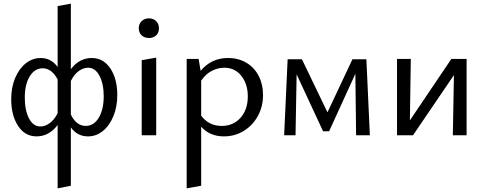

<svg xmlns="http://www.w3.org/2000/svg" viewBox="-20 -737 2636 1046"><path d="M619 -219Q619 -156 598 -104.5Q577 -53 540.5 -23.5Q504 6 460 6Q401 6 366 -43V275L294 289V-56Q247 6 179 6Q116 6 78.5 -51Q41 -108 41 -197Q41 -261 62.5 -312Q84 -363 120.5 -392Q157 -421 202 -421Q230 -421 253.5 -408.5Q277 -396 294 -372V-704L366 -717V-360Q412 -421 480 -421Q543 -421 581 -364.5Q619 -308 619 -219ZM545 -213Q545 -280 522 -324Q499 -368 460 -368Q434 -368 409 -350Q384 -332 366 -296V-113Q380 -83 400.5 -67Q421 -51 447 -51Q491 -51 518 -95.5Q545 -140 545 -213ZM294 -120V-304Q279 -333 258.5 -349Q238 -365 213 -365Q169 -365 142 -321Q115 -277 115 -205Q115 -136 138 -92Q161 -48 200 -48Q225 -48 250 -65.5Q275 -83 294 -120Z M752 -409 831 -423V0H752ZM736 -583Q736 -607 751.5 -622Q767 -637 792 -637Q815 -637 830.5 -622Q846 -607 846 -583Q846 -559 831 -544.5Q816 -530 792 -530Q767 -530 751.5 -544.5Q736 -559 736 -583Z M1413 -219Q1413 -156 1384.5 -104.5Q1356 -53 1307.5 -23.5Q1259 6 1200 6Q1161 6 1129.5 -7.5Q1098 -21 1076 -47V275L997 289V-416H1062L1073 -351Q1131 -421 1222 -421Q1279 -421 1322.5 -395Q1366 -369 1389.5 -323Q1413 -277 1413 -219ZM1330 -212Q1330 -279 1295 -323.5Q1260 -368 1202 -368Q1167 -368 1134 -351Q1101 -334 1076 -298V-107Q1117 -51 1188 -51Q1251 -51 1290.5 -95.5Q1330 -140 1330 -212Z M1920 0 1916 -335 1773 -22H1740L1596 -332L1590 0H1528L1547 -414H1625L1764 -125L1900 -414H1976L1995 0Z M2522 0H2447L2453 -328L2230 0H2143V-416H2218L2213 -81L2439 -416H2522Z"/></svg>

Font: Ysabeau Medium
Style: Regular
Weight: 500
Designer: Christian Thalmann (Catharsis Fonts)
Version: Version 0.003